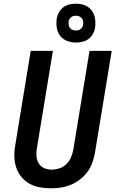

<svg xmlns="http://www.w3.org/2000/svg" viewBox="-20 -1010 640 1038"><path d="M255 8Q224 8 194 2.5Q164 -3 138.5 -17.5Q113 -32 94.5 -55Q76 -78 67 -106.5Q58 -135 57.5 -166Q57 -197 63 -228L146 -735H266L180 -212Q176 -190 177 -168.5Q178 -147 188 -129Q198 -111 217 -102Q236 -93 257 -93Q279 -93 300 -99.5Q321 -106 337.5 -121.5Q354 -137 363 -157.5Q372 -178 376 -199L464 -735H584L493 -182Q488 -155 478.5 -129Q469 -103 452 -80Q435 -57 411.5 -39Q388 -21 362 -10.5Q336 0 309 4Q282 8 255 8ZM390 -780Q365 -780 342 -789Q319 -798 305 -816.5Q291 -835 287 -860Q283 -885 287 -911Q290 -928 299 -944Q308 -960 323 -971Q338 -982 355.5 -986Q373 -990 390 -990Q407 -990 423 -986.5Q439 -983 452.5 -974.5Q466 -966 475.5 -953.5Q485 -941 490 -925.5Q495 -910 495.5 -893Q496 -876 494 -859Q491 -842 482 -826Q473 -810 458 -799Q443 -788 425 -784Q407 -780 390 -780ZM390 -845Q397 -845 403.5 -846.5Q410 -848 415.5 -852.5Q421 -857 424.5 -863Q428 -869 429 -875Q431 -885 429.5 -894.5Q428 -904 422.5 -911Q417 -918 408.5 -921.5Q400 -925 390 -925Q384 -925 377.5 -923.5Q371 -922 365 -917.5Q359 -913 355.5 -907Q352 -901 351 -895Q350 -885 351.5 -875.5Q353 -866 358 -859Q363 -852 372 -848.5Q381 -845 390 -845Z"/></svg>

Font: Iosevka Curly Extended Oblique
Style: Bold
Weight: 700
Width: 7
Italic angle: -9°
Monospace: yes
Designer: Belleve Invis
Foundry: Belleve Invis
Version: Version 11.1.0; ttfautohint (v1.8.3)